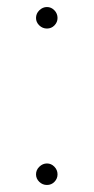

<svg xmlns="http://www.w3.org/2000/svg" viewBox="-20 -525 269 549"><path d="M83 -26.4Q83 -39.1 92.5 -48.3Q102.1 -57.6 114.3 -57.6Q126.5 -57.6 135.5 -48.3Q144.5 -39.1 144.5 -26.4Q144.5 -14.2 135.7 -5.1Q127 3.9 114.3 3.9Q101.6 3.9 92.3 -5.1Q83 -14.2 83 -26.4ZM83 -473.6Q83 -486.3 92.5 -495.6Q102.1 -504.9 114.3 -504.9Q126.5 -504.9 135.5 -495.6Q144.5 -486.3 144.5 -473.6Q144.5 -461.4 135.7 -452.4Q127 -443.4 114.3 -443.4Q101.6 -443.4 92.3 -452.4Q83 -461.4 83 -473.6Z"/></svg>

Font: Pretendard Std Thin
Style: Regular
Weight: 100
Designer: Base glyphs from Inter by Rasmus Andersson; Hangeul glyphs from Noto Sans CJK(Source Han Sans) by Jang Soo-young and Kan
Foundry: Kil Hyung-jin
Version: Version 1.309